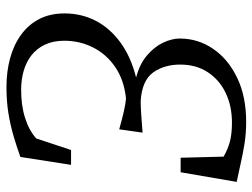

<svg xmlns="http://www.w3.org/2000/svg" viewBox="-116 -676 799 608"><g transform="rotate(90 284.0 -371.5)"><path d="M254.5 8Q205.5 8 163 -3.8Q120.5 -15.5 88.8 -38.8Q57 -62 39.5 -96.2Q22 -130.5 22 -176Q22 -229 45 -274Q68 -319 113.5 -352.5Q159 -386 225 -402.5Q182.5 -413.5 155 -437Q127.5 -460.5 114.5 -488.2Q101.5 -516 101.5 -540.5Q101.5 -598.5 134 -646.2Q166.5 -694 225.8 -722.5Q285 -751 365.5 -751Q401.5 -751 434.5 -745.8Q467.5 -740.5 497.8 -733.5Q528 -726.5 555.5 -721L525 -543.5H479L475.5 -679.5Q452.5 -693 428 -699.5Q403.5 -706 367.5 -706Q315 -706 273.5 -686Q232 -666 208 -629.2Q184 -592.5 184 -542Q184 -491.5 209 -456.5Q234 -421.5 298.5 -417Q317 -417 343.8 -418.8Q370.5 -420.5 399.5 -423L389 -349Q357.5 -358 331.8 -363.8Q306 -369.5 291.5 -370.5Q233 -364.5 192 -336.5Q151 -308.5 129.8 -266.2Q108.5 -224 108.5 -175Q108.5 -140 120.8 -114Q133 -88 154.5 -71.2Q176 -54.5 203.8 -46.5Q231.5 -38.5 262 -38.5Q312 -38 352.5 -50.8Q393 -63.5 418 -86.5L454.5 -196.5H501.5L476.5 -36Q444.5 -24.5 410.5 -14.5Q376.5 -4.5 338.5 1.8Q300.5 8 254.5 8Z"/></g></svg>

Font: Merriweather 36pt Light
Style: Italic
Weight: 300
Italic angle: -7.8°
Version: Version 2.101